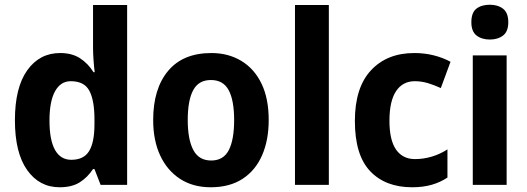

<svg xmlns="http://www.w3.org/2000/svg" viewBox="-20 -781 2228 811"><path d="M232 10Q146 10 94.5 -63Q43 -136 43 -273Q43 -411 95 -484Q147 -557 234 -557Q284 -557 318 -535Q352 -513 375 -476H380Q377 -499 375 -528Q373 -557 373 -580V-760H517V0H405L379 -67H373Q350 -32 317 -11Q284 10 232 10ZM281 -106Q334 -106 356.5 -143Q379 -180 379 -256V-277Q379 -357 357.5 -397.5Q336 -438 279 -438Q236 -438 212.5 -395.5Q189 -353 189 -272Q189 -189 212.5 -147.5Q236 -106 281 -106Z M1115 -274Q1115 -189 1087 -125Q1059 -61 1004.5 -25.5Q950 10 870 10Q795 10 740.5 -25.5Q686 -61 656.5 -124.5Q627 -188 627 -274Q627 -406 690 -481.5Q753 -557 873 -557Q944 -557 999 -524Q1054 -491 1084.5 -428Q1115 -365 1115 -274ZM773 -274Q773 -192 796.5 -147.5Q820 -103 872 -103Q924 -103 946.5 -147Q969 -191 969 -274Q969 -357 946 -400Q923 -443 871 -443Q819 -443 796 -400Q773 -357 773 -274Z M1369 0H1226V-760H1369Z M1721 10Q1608 10 1543.5 -58Q1479 -126 1479 -270Q1479 -411 1547 -484Q1615 -557 1730 -557Q1774 -557 1813 -547Q1852 -537 1883 -520L1842 -409Q1814 -422 1787 -430Q1760 -438 1732 -438Q1681 -438 1653 -396Q1625 -354 1625 -271Q1625 -189 1653 -149Q1681 -109 1733 -109Q1769 -109 1804 -119.5Q1839 -130 1870 -150V-31Q1840 -11 1803.5 -0.5Q1767 10 1721 10Z M2049 -761Q2083 -761 2105 -744Q2127 -727 2127 -687Q2127 -648 2105 -631Q2083 -614 2049 -614Q2015 -614 1993 -631Q1971 -648 1971 -687Q1971 -728 1992.5 -744.5Q2014 -761 2049 -761ZM2120 -547V0H1977V-547Z"/></svg>

Font: Noto Sans Lao SemiCondensed
Style: Bold
Weight: 700
Width: 4
Designer: Monotype Design Team
Foundry: Monotype Imaging Inc.
Version: Version 2.003; ttfautohint (v1.8.4.7-5d5b)